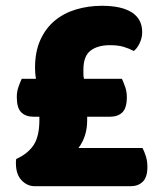

<svg xmlns="http://www.w3.org/2000/svg" viewBox="-20 -643 544 663"><path d="M104 -371Q101 -390 101 -409Q101 -465 119.5 -505.5Q138 -546 169.5 -572Q201 -598 243 -610.5Q285 -623 332 -623Q400 -623 435.5 -600Q471 -577 471 -532Q471 -512 462 -493.5Q453 -475 442 -467Q425 -476 406 -481.5Q387 -487 360 -487Q317 -487 292.5 -468Q268 -449 268 -403Q268 -395 268 -387Q268 -379 270 -371H401Q406 -360 412 -343.5Q418 -327 418 -308Q418 -270 402.5 -255Q387 -240 361 -240H281V-227Q281 -172 251 -132H472Q478 -121 483.5 -104Q489 -87 489 -67Q489 -31 473 -15.5Q457 0 431 0H100Q74 0 54.5 -20.5Q35 -41 35 -79Q35 -84 35 -86.5Q35 -89 36 -94Q76 -112 96 -142Q116 -172 116 -229V-240H95Q69 -240 53.5 -255Q38 -270 38 -308Q38 -327 44 -343.5Q50 -360 55 -371Z"/></svg>

Font: Baloo Tamma
Style: Regular
Weight: 400
Designer: Divya Kowshik and Ek Type
Foundry: Ek Type
Version: Version 1.443;PS 1.000;hotconv 16.6.51;makeotf.lib2.5.65220;